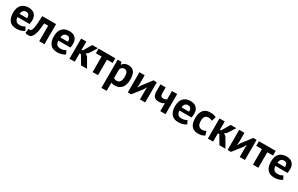

<svg xmlns="http://www.w3.org/2000/svg" viewBox="257 -2220 6392 4125"><g transform="rotate(30 3452.5 -157.0)"><path d="M33 0ZM457 -43Q427 -19 375.5 -2.5Q324 14 266 14Q145 14 89 -56.5Q33 -127 33 -250Q33 -382 96 -448Q159 -514 273 -514Q311 -514 347 -504Q383 -494 411 -471Q439 -448 456 -409Q473 -370 473 -312Q473 -291 470.5 -267Q468 -243 463 -217H163Q166 -154 195.5 -122Q225 -90 291 -90Q332 -90 364.5 -102.5Q397 -115 414 -128ZM271 -410Q220 -410 195.5 -379.5Q171 -349 166 -298H352Q356 -352 335.5 -381Q315 -410 271 -410Z M826 -385H727Q721 -314 713 -244Q705 -174 687.5 -118.5Q670 -63 640 -28.5Q610 6 562 6Q504 6 480 -9L496 -117Q512 -111 526 -111Q546 -111 561 -128Q576 -145 586.5 -189Q597 -233 603.5 -308.5Q610 -384 613 -500H956V0H826Z M1045 0ZM1469 -43Q1439 -19 1387.5 -2.5Q1336 14 1278 14Q1157 14 1101 -56.5Q1045 -127 1045 -250Q1045 -382 1108 -448Q1171 -514 1285 -514Q1323 -514 1359 -504Q1395 -494 1423 -471Q1451 -448 1468 -409Q1485 -370 1485 -312Q1485 -291 1482.5 -267Q1480 -243 1475 -217H1175Q1178 -154 1207.5 -122Q1237 -90 1303 -90Q1344 -90 1376.5 -102.5Q1409 -115 1426 -128ZM1283 -410Q1232 -410 1207.5 -379.5Q1183 -349 1178 -298H1364Q1368 -352 1347.5 -381Q1327 -410 1283 -410Z M1742 -207H1707V0H1577V-500H1707V-287L1738 -301L1855 -500H1994L1873 -310L1822 -272L1878 -233L2013 0H1864Z M2426 -385H2285V0H2151V-385H2010V-500H2426Z M2484 0ZM2484 -500H2579L2594 -440H2598Q2624 -478 2659.5 -496Q2695 -514 2746 -514Q2840 -514 2887 -454.5Q2934 -395 2934 -263Q2934 -199 2919 -147.5Q2904 -96 2874.5 -60Q2845 -24 2802.5 -5Q2760 14 2705 14Q2674 14 2654 9.5Q2634 5 2614 -5V200H2484ZM2707 -404Q2669 -404 2647.5 -385Q2626 -366 2614 -328V-120Q2628 -109 2644.5 -102.5Q2661 -96 2688 -96Q2744 -96 2772 -135.5Q2800 -175 2800 -266Q2800 -332 2778 -368Q2756 -404 2707 -404Z M3325 -228 3330 -299H3327L3284 -226L3106 0H3024V-500H3154V-262L3148 -194H3152L3193 -265L3373 -500H3455V0H3325Z M3675 -500V-386Q3675 -355 3677.5 -332.5Q3680 -310 3687.5 -295.5Q3695 -281 3708.5 -274Q3722 -267 3744 -267Q3773 -267 3794.5 -274Q3816 -281 3830 -291V-500H3960V0H3830V-196Q3815 -185 3784 -171.5Q3753 -158 3701 -158Q3664 -158 3635 -166Q3606 -174 3586 -194Q3566 -214 3555.5 -247Q3545 -280 3545 -330V-500Z M4050 0ZM4474 -43Q4444 -19 4392.5 -2.5Q4341 14 4283 14Q4162 14 4106 -56.5Q4050 -127 4050 -250Q4050 -382 4113 -448Q4176 -514 4290 -514Q4328 -514 4364 -504Q4400 -494 4428 -471Q4456 -448 4473 -409Q4490 -370 4490 -312Q4490 -291 4487.5 -267Q4485 -243 4480 -217H4180Q4183 -154 4212.5 -122Q4242 -90 4308 -90Q4349 -90 4381.5 -102.5Q4414 -115 4431 -128ZM4288 -410Q4237 -410 4212.5 -379.5Q4188 -349 4183 -298H4369Q4373 -352 4352.5 -381Q4332 -410 4288 -410Z M4553 0ZM4931 -31Q4901 -9 4858.5 2.5Q4816 14 4771 14Q4711 14 4669.5 -5Q4628 -24 4602 -58.5Q4576 -93 4564.5 -142Q4553 -191 4553 -250Q4553 -377 4610 -445.5Q4667 -514 4776 -514Q4831 -514 4864.5 -505Q4898 -496 4925 -482L4894 -376Q4871 -387 4848.5 -393Q4826 -399 4797 -399Q4743 -399 4715 -363.5Q4687 -328 4687 -250Q4687 -218 4694 -191Q4701 -164 4715 -144Q4729 -124 4751.5 -112.5Q4774 -101 4804 -101Q4837 -101 4860 -109.5Q4883 -118 4901 -130Z M5175 -207H5140V0H5010V-500H5140V-287L5171 -301L5288 -500H5427L5306 -310L5255 -272L5311 -233L5446 0H5297Z M5800 -228 5805 -299H5802L5759 -226L5581 0H5499V-500H5629V-262L5623 -194H5627L5668 -265L5848 -500H5930V0H5800Z M6404 -385H6263V0H6129V-385H5988V-500H6404Z M6430 0ZM6854 -43Q6824 -19 6772.5 -2.5Q6721 14 6663 14Q6542 14 6486 -56.5Q6430 -127 6430 -250Q6430 -382 6493 -448Q6556 -514 6670 -514Q6708 -514 6744 -504Q6780 -494 6808 -471Q6836 -448 6853 -409Q6870 -370 6870 -312Q6870 -291 6867.5 -267Q6865 -243 6860 -217H6560Q6563 -154 6592.5 -122Q6622 -90 6688 -90Q6729 -90 6761.5 -102.5Q6794 -115 6811 -128ZM6668 -410Q6617 -410 6592.5 -379.5Q6568 -349 6563 -298H6749Q6753 -352 6732.5 -381Q6712 -410 6668 -410Z"/></g></svg>

Font: PT Sans
Style: Bold
Weight: 700
Version: Version 2.003W OFL; ttfautohint (v1.6)